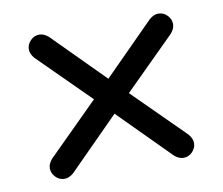

<svg xmlns="http://www.w3.org/2000/svg" viewBox="-57 -538 664 571"><g transform="rotate(-10 275.0 -252.0)"><path d="M56.6 -72.3Q56.6 -85.9 68.4 -99.6L221.7 -252L68.4 -404.3Q56.6 -418 56.6 -431.6Q56.6 -446.3 67.9 -458Q79.1 -469.7 94.7 -469.7Q108.4 -469.7 122.1 -458L274.4 -304.7L426.8 -458Q440.4 -469.7 454.1 -469.7Q469.7 -469.7 481 -458Q492.2 -446.3 492.2 -431.6Q492.2 -418 480.5 -404.3L327.1 -252L480.5 -99.6Q492.2 -85.9 492.2 -72.3Q492.2 -57.6 481 -45.9Q469.7 -34.2 454.1 -34.2Q440.4 -34.2 426.8 -45.9L274.4 -199.2L122.1 -45.9Q108.4 -34.2 94.7 -34.2Q79.1 -34.2 67.9 -45.9Q56.6 -57.6 56.6 -72.3Z"/></g></svg>

Font: YuPearl-Regular
Style: Regular
Weight: 400
Designer: Max Yao
Foundry: Max-Everyday
Version: Version 1.011; ttfautohint (v1.8.3)